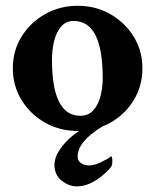

<svg xmlns="http://www.w3.org/2000/svg" viewBox="-20 -457 551 680"><path d="M254.9 6.8Q191.4 6.8 139.2 -22.9Q86.9 -52.7 56.2 -103Q25.4 -153.3 25.4 -214.8Q25.4 -277.3 56.2 -327.1Q86.9 -377 139.2 -406.7Q191.4 -436.5 254.9 -436.5Q319.3 -436.5 371.1 -406.7Q422.9 -377 453.6 -327.1Q484.4 -277.3 484.4 -214.8Q484.4 -153.3 454.1 -103Q423.8 -52.7 371.6 -22.9Q319.3 6.8 254.9 6.8ZM264.6 -46.9Q292 -46.9 309.6 -65.4Q327.1 -84 335.4 -114.7Q343.8 -145.5 343.8 -180.7Q343.8 -382.8 241.2 -382.8Q213.9 -382.8 196.8 -363.3Q179.7 -343.8 171.9 -312.5Q164.1 -281.2 164.1 -245.1Q164.1 -46.9 264.6 -46.9ZM252 203.1Q223.6 203.1 198.2 182.6Q172.9 162.1 172.9 127Q172.9 100.6 192.4 71.8Q211.9 43 242.2 19.5Q272.5 -3.9 302.7 -12.7L343.8 -9.8Q254.9 43.9 254.9 97.7Q254.9 112.3 266.6 120.6Q278.3 128.9 294.9 128.9Q313.5 128.9 337.4 117.7Q361.3 106.4 373 96.7Q377.9 96.7 377.9 114.3Q377.9 127.9 372.1 135.7Q361.3 149.4 341.8 165.5Q322.3 181.6 299.3 192.4Q276.4 203.1 252 203.1Z"/></svg>

Font: Crimson Text
Style: Bold
Weight: 700
Designer: Sebastian Kosch
Foundry: Sebastian Kosch
Version: Version 1.100